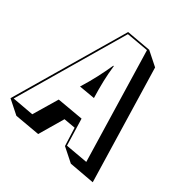

<svg xmlns="http://www.w3.org/2000/svg" viewBox="-244 -933 1154 1154"><g transform="rotate(45 332.5 -356.5)"><path d="M414 -12 377 -131 298 -124 249 51 79 66 -21 16 198 -765 363 -779 463 -729 686 24 514 38ZM206 -755 -6 4 140 -8 190 -183 368 -199 421 -22 572 -35 355 -768ZM225 -329Q244 -391 256.5 -447Q269 -503 278 -559H282Q290 -504 302.5 -451.5Q315 -399 333 -339Z"/></g></svg>

Font: Rampart One
Style: Regular
Weight: 400
Designer: Fontworks Inc.
Foundry: Fontworks Inc.
Version: Version 1.100